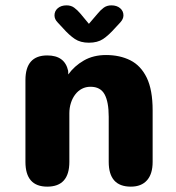

<svg xmlns="http://www.w3.org/2000/svg" viewBox="-20 -692 659 717"><path d="M468.5 5Q386 5 386 -87.5V-256Q386 -311.5 370.5 -339.8Q355 -368 318 -368Q300.5 -368 286 -360.5Q271.5 -353 261 -339.2Q250.5 -325.5 244.8 -307.5Q239 -289.5 239 -269V-87.5Q239 5 156.5 5Q75 5 75 -87.5V-393Q75 -485 156.5 -485Q222 -485 234.5 -427.5L235 -414Q257.5 -445.5 293 -466Q328.5 -486.5 376 -486.5Q427.5 -486.5 466.8 -466.8Q506 -447 528 -401.8Q550 -356.5 550 -280V-87.5Q550 -42.5 529 -18.8Q508 5 468.5 5ZM429 -608 409.5 -587Q385.5 -560 364.8 -546.2Q344 -532.5 312 -532.5Q280.5 -532.5 259.5 -546.5Q238.5 -560.5 215 -587L195.5 -608Q183.5 -620 183.5 -634.5Q183.5 -651 196 -661.5Q208.5 -672 228.5 -672Q245.5 -672 257.2 -663.2Q269 -654.5 280 -641.5L312 -603L344.5 -641Q355 -654 367 -663Q379 -672 396 -672Q416 -672 428.5 -661.5Q441 -651 441 -634.5Q441 -621 429 -608Z"/></svg>

Font: Sono Monospace
Style: Bold
Weight: 700
Designer: Tyler Finck
Foundry: Tyler Finck
Version: Version 2.112